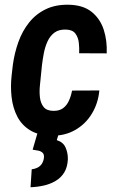

<svg xmlns="http://www.w3.org/2000/svg" viewBox="-20 -558 486 804"><path d="M203.1 -93.8Q228.5 -93.3 244.4 -105.2Q260.3 -117.2 269 -137.2Q277.8 -157.2 281.7 -178.7L396 -179.2Q391.1 -125.5 364.7 -82Q338.4 -38.6 294.9 -13.7Q251.5 11.2 195.8 10.3Q140.6 8.8 105.7 -12.7Q70.8 -34.2 52.2 -70.3Q33.7 -106.4 28.6 -150.9Q23.4 -195.3 28.8 -242.7L33.7 -285.6Q40.5 -335.9 56.9 -381.8Q73.2 -427.7 101.8 -463.6Q130.4 -499.5 171.9 -519.5Q213.4 -539.6 270 -538.1Q328.6 -536.6 364 -508.1Q399.4 -479.5 414.3 -433.8Q429.2 -388.2 426.8 -334.5L311.5 -335Q312.5 -356 310.1 -378.7Q307.6 -401.4 295.9 -417.2Q284.2 -433.1 257.8 -434.1Q227.1 -435.5 208.3 -421.6Q189.5 -407.7 179 -384.5Q168.5 -361.3 163.6 -335.4Q158.7 -309.6 155.8 -285.6L151.4 -242.2Q149.4 -223.1 147 -198.5Q144.5 -173.8 147.2 -150.1Q149.9 -126.5 162.4 -110.4Q174.8 -94.2 203.1 -93.8ZM136.7 0 226.6 -0.5 217.8 28.8Q244.6 37.1 254.6 59.8Q264.6 82.5 264.2 108.4Q262.7 141.6 249.3 163.8Q235.8 186 213.1 199.5Q190.4 212.9 163.3 219Q136.2 225.1 107.9 226.1L112.8 150.9Q126.5 149.4 137 144Q147.5 138.7 154.3 129.2Q161.1 119.6 163.6 105.5Q166 89.4 158.9 82.3Q151.9 75.2 140.4 72.8Q128.9 70.3 116.7 68.8Z"/></svg>

Font: Roboto Condensed SemiBold
Style: Italic
Weight: 600
Italic angle: -12°
Designer: Christian Robertson
Foundry: Google
Version: Version 3.008; 2023